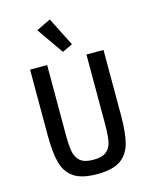

<svg xmlns="http://www.w3.org/2000/svg" viewBox="-139 -1049 918 1152"><g transform="rotate(-15 320.0 -473.0)"><path d="M198 -698V-271Q198 -200 205 -161Q212 -122 238 -99.5Q264 -77 320 -77Q376 -77 402 -99.5Q428 -122 435 -161Q442 -200 442 -271V-698H548V-291Q548 -182 530.5 -118Q513 -54 464 -21Q415 12 320 12Q225 12 176 -21Q127 -54 109.5 -118Q92 -182 92 -291V-698ZM195 -915 284 -958 374 -780 310 -750Z"/></g></svg>

Font: Writer Medium
Style: Regular
Weight: 500
Monospace: yes
Designer: Mike Abbink, Paul van der Laan, Pieter van Rosmalen
Foundry: Bold Monday
Version: Version 2.001 2020